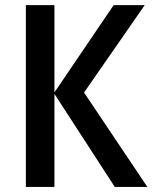

<svg xmlns="http://www.w3.org/2000/svg" viewBox="-20 -734 599 754"><path d="M558.6 0H430.7L193.8 -365.2V0H81.5V-713.9H193.8V-371.1L426.3 -713.9H548.3L310.1 -370.6Z"/></svg>

Font: Open Sans SemiCondensed SemiBold
Style: Regular
Weight: 600
Width: 4
Designer: Monotype Design Team
Foundry: Monotype Imaging Inc.
Version: Version 3.000